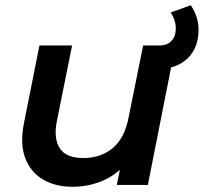

<svg xmlns="http://www.w3.org/2000/svg" viewBox="-20 -708 780 735"><path d="M258 7Q191 7 143.5 -21.5Q96 -50 76 -104.5Q56 -159 72 -238L131 -534H256L197 -241Q185 -176 209.5 -139.5Q234 -103 299 -103Q366 -103 411.5 -141Q457 -179 472 -257L528 -534H591Q621 -534 637 -552Q653 -570 653 -598Q653 -616 647.5 -632Q642 -648 633 -660L710 -688Q723 -670 731.5 -646Q740 -622 740 -594Q740 -548 721.5 -515Q703 -482 670 -464Q654 -455 635 -450L546 0H427L439 -58Q413 -35 382 -20Q324 7 258 7Z"/></svg>

Font: Montserrat Thin SemiBold
Style: Italic
Weight: 600
Italic angle: -11.3°
Version: Version 9.000